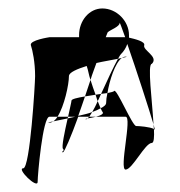

<svg xmlns="http://www.w3.org/2000/svg" viewBox="-20 -954 425 454"><path d="M35 -556C18 -556 69 -506 69 -524C69 -540 81 -678 97 -678H116C132 -703 143 -754 143 -774C143 -783 163 -791 185 -798C189 -787 190 -776 194 -765C198 -779 204 -793 208 -805C225 -809 245 -812 259 -815C262 -820 264 -824 266 -826C273 -833 278 -841 281 -850C302 -790 333 -694 343 -660C340 -715 328 -803 339 -803C356 -820 317 -835 321 -847C324 -856 298 -862 285 -865V-871C285 -904 256 -934 222 -934C191 -934 167 -905 167 -871V-866H97C97 -866 49 -859 53 -847C57 -835 63 -807 63 -774C63 -757 51 -556 35 -556ZM106 -667C95 -665 91 -664 97 -664C100 -664 103 -665 106 -667ZM106 -667C114 -669 127 -671 140 -674C140 -675 141 -677 141 -678H116C113 -673 109 -669 106 -667ZM129 -594C132 -594 148 -631 165 -678H191C193 -681 195 -684 198 -689C188 -685 177 -683 165 -680C170 -695 176 -710 181 -726C164 -723 149 -720 149 -716C149 -713 145 -697 141 -678H158C152 -677 146 -675 140 -674C133 -643 125 -606 129 -602C135 -597 121 -594 129 -594ZM181 -726C189 -727 198 -729 206 -730C202 -741 198 -752 194 -765C190 -752 185 -739 181 -726ZM187 -674C182 -673 180 -672 184 -672C185 -672 186 -673 187 -674ZM187 -674C192 -675 200 -676 207 -678H191ZM198 -689C206 -692 213 -695 218 -698C216 -702 214 -708 211 -715C207 -705 202 -696 198 -689ZM206 -730C208 -725 209 -719 211 -715C214 -720 216 -726 219 -732C215 -731 210 -731 206 -730ZM207 -678H277C293 -678 261 -553 277 -553C293 -553 323 -616 339 -616C344 -616 345 -630 344 -649C335 -654 309 -656 302 -656C293 -656 256 -745 250 -739C249 -737 243 -736 234 -734C232 -725 231 -717 231 -711C231 -706 226 -702 218 -698C220 -694 221 -691 222 -690C227 -685 218 -681 207 -678ZM219 -732C224 -733 229 -733 234 -734C239 -764 252 -805 268 -817C265 -816 262 -816 259 -815C249 -797 233 -763 219 -732ZM230 -866C233 -873 234 -877 235 -878C242 -884 263 -891 263 -900C263 -902 268 -888 276 -866ZM268 -817C278 -819 283 -820 277 -820C274 -820 271 -819 268 -817ZM343 -660C343 -656 344 -652 344 -649C345 -649 345 -648 346 -647C347 -646 345 -651 343 -660Z"/></svg>

Font: bitstorm
Style: excn
Weight: 400
Version: Version 0.2